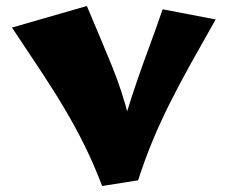

<svg xmlns="http://www.w3.org/2000/svg" viewBox="-20 -619 760 641"><path d="M321 2 364 -97Q382 -175 401 -236.5Q420 -298 439 -353Q458 -408 479 -464.5Q500 -521 523 -588L700 -554Q655 -475 617.5 -407.5Q580 -340 548.5 -277.5Q517 -215 490.5 -151.5Q464 -88 441 -17ZM321 2Q294 -69 264 -130Q234 -191 198 -252Q162 -313 118 -379.5Q74 -446 20 -527L270 -599Q296 -537 316.5 -488.5Q337 -440 354 -398Q371 -356 385 -313.5Q399 -271 411 -222Q423 -173 433 -110Z"/></svg>

Font: Marhey Light
Style: Bold
Weight: 700
Version: Version 1.000